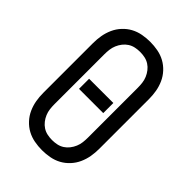

<svg xmlns="http://www.w3.org/2000/svg" viewBox="-221 -838 941 941"><g transform="rotate(45 250.0 -367.5)"><path d="M250 8Q223 8 196.5 3Q170 -2 147 -14.5Q124 -27 105.5 -47Q87 -67 76 -91.5Q65 -116 60.5 -142Q56 -168 56 -195V-540Q56 -567 60.5 -593Q65 -619 76 -643.5Q87 -668 105.5 -688Q124 -708 147 -720.5Q170 -733 196.5 -738Q223 -743 250 -743Q277 -743 303.5 -738Q330 -733 353 -720.5Q376 -708 394.5 -688Q413 -668 424 -643.5Q435 -619 439.5 -593Q444 -567 444 -540V-195Q444 -168 439.5 -142Q435 -116 424 -91.5Q413 -67 394.5 -47Q376 -27 353 -14.5Q330 -2 303.5 3Q277 8 250 8ZM250 -62Q267 -62 283.5 -65.5Q300 -69 314 -78Q328 -87 338.5 -100.5Q349 -114 355.5 -129.5Q362 -145 364 -161.5Q366 -178 366 -195V-540Q366 -557 364 -573.5Q362 -590 355.5 -605.5Q349 -621 338.5 -634.5Q328 -648 314 -657Q300 -666 283.5 -669.5Q267 -673 250 -673Q233 -673 216.5 -669.5Q200 -666 186 -657Q172 -648 161.5 -634.5Q151 -621 144.5 -605.5Q138 -590 136 -573.5Q134 -557 134 -540V-195Q134 -178 136 -161.5Q138 -145 144.5 -129.5Q151 -114 161.5 -100.5Q172 -87 186 -78Q200 -69 216.5 -65.5Q233 -62 250 -62ZM166 -333V-403H334V-333Z"/></g></svg>

Font: Iosevka Term SS14
Style: Regular
Weight: 400
Monospace: yes
Designer: Belleve Invis
Foundry: Belleve Invis
Version: Version 24.1.1; ttfautohint (v1.8.4)